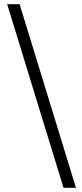

<svg xmlns="http://www.w3.org/2000/svg" viewBox="-20 -730 390 910"><path d="M14 -710H73L340 160H281Z"/></svg>

Font: Myanmar Sanpya
Style: Regular
Weight: 400
Designer: Danh Hong
Foundry: Google Inc.
Version: Version 2.00 November 22, 2015